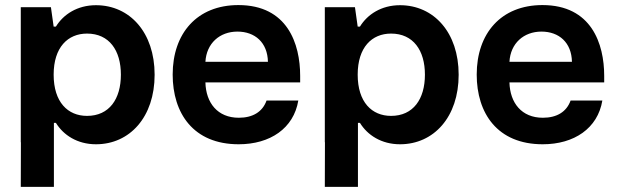

<svg xmlns="http://www.w3.org/2000/svg" viewBox="-20 -557 2425 753"><path d="M356.4 -536.6C283.2 -536.6 228.5 -500.5 199.2 -452.6H190.4L179.7 -528.8H61.5V1H62L61.5 175.8H191.4V-75.2H199.2C228.5 -27.3 283.2 8.8 356.4 8.8C489.3 8.8 586.4 -98.6 586.4 -263.7C586.4 -263.7 586.4 -263.7 586.4 -264.2C586.4 -429.2 489.3 -536.6 356.4 -536.6ZM190.4 -264.2C190.4 -371.6 246.1 -425.3 321.3 -425.3C408.7 -425.3 454.1 -358.9 454.1 -264.2C454.1 -168.9 408.7 -102.5 321.3 -102.5C246.1 -102.5 190.4 -156.2 190.4 -264.2Z M916 8.8C1039.6 8.8 1131.8 -53.7 1149.9 -162.6H1025.4C1009.3 -117.7 970.7 -95.2 916.5 -95.2C833.5 -95.2 787.6 -153.3 785.6 -233.9H1157.2V-259.3C1157.2 -385.3 1107.4 -537.1 915 -537.1C752.4 -537.1 657.2 -425.8 657.2 -264.6C657.2 -112.8 738.3 8.8 916 8.8ZM785.6 -314.5C789.6 -387.2 841.8 -433.1 911.1 -433.1C980 -433.1 1029.3 -390.1 1030.8 -314.5Z M1548.8 -536.6C1475.6 -536.6 1420.9 -500.5 1391.6 -452.6H1382.8L1372.1 -528.8H1253.9V1H1254.4L1253.9 175.8H1383.8V-75.2H1391.6C1420.9 -27.3 1475.6 8.8 1548.8 8.8C1681.6 8.8 1778.8 -98.6 1778.8 -263.7C1778.8 -263.7 1778.8 -263.7 1778.8 -264.2C1778.8 -429.2 1681.6 -536.6 1548.8 -536.6ZM1382.8 -264.2C1382.8 -371.6 1438.5 -425.3 1513.7 -425.3C1601.1 -425.3 1646.5 -358.9 1646.5 -264.2C1646.5 -168.9 1601.1 -102.5 1513.7 -102.5C1438.5 -102.5 1382.8 -156.2 1382.8 -264.2Z M2108.4 8.8C2231.9 8.8 2324.2 -53.7 2342.3 -162.6H2217.8C2201.7 -117.7 2163.1 -95.2 2108.9 -95.2C2025.9 -95.2 1980 -153.3 1978 -233.9H2349.6V-259.3C2349.6 -385.3 2299.8 -537.1 2107.4 -537.1C1944.8 -537.1 1849.6 -425.8 1849.6 -264.6C1849.6 -112.8 1930.7 8.8 2108.4 8.8ZM1978 -314.5C1981.9 -387.2 2034.2 -433.1 2103.5 -433.1C2172.4 -433.1 2221.7 -390.1 2223.1 -314.5Z"/></svg>

Font: Wand UI Pro Bold
Style: Regular
Weight: 700
Designer: Andreas Faust
Version: Version 1.003;FEAKit 1.0